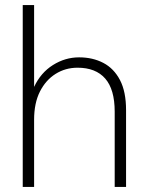

<svg xmlns="http://www.w3.org/2000/svg" viewBox="-20 -740 578 760"><path d="M70 0V-720H115V-396Q141 -452 189.5 -482.5Q238 -513 293 -513Q347 -513 389 -491Q431 -469 455 -423Q479 -377 479 -304V0H434V-298Q434 -386 396.5 -429Q359 -472 287 -472Q239 -472 200 -447.5Q161 -423 138 -377.5Q115 -332 115 -266V0Z"/></svg>

Font: DM Sans 18pt ExtraLight
Style: Regular
Weight: 250
Designer: Colophon Foundry, Jonny Pinhorn
Foundry: Colophon Foundry
Version: Version 4.004;gftools[0.9.30]